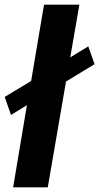

<svg xmlns="http://www.w3.org/2000/svg" viewBox="-26 -800 424 820"><path d="M21 -309 89 -351 30 0H178L256 -452L378 -526L351 -602L274 -555L313 -780H162L107 -454L-6 -386Z"/></svg>

Font: Jost
Style: Bold Italic
Weight: 700
Italic angle: -5°
Version: Version 3.710